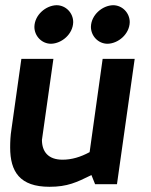

<svg xmlns="http://www.w3.org/2000/svg" viewBox="-20 -707 579 737"><path d="M478 -622C478 -657 450 -687 414 -687C373 -686 330 -650 329 -604C329 -569 357 -539 393 -539C434 -540 477 -576 478 -622ZM261 -622C261 -657 233 -687 197 -687C156 -686 113 -650 112 -604C112 -569 140 -539 176 -539C217 -540 260 -576 261 -622ZM170 10C239 10 274 -7 331 -35L345 0H429L497 -481H374L324 -123C289 -104 255 -94 220 -94C165 -94 141 -125 141 -170L185 -481H62L24 -211C20 -186 19 -163 19 -141C19 -48 56 10 170 10Z"/></svg>

Font: Cantarell
Style: BoldOblique
Weight: 700
Italic angle: -8°
Designer: Dave Crossland
Version: Version 0.024